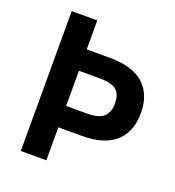

<svg xmlns="http://www.w3.org/2000/svg" viewBox="-128 -802 824 903"><g transform="rotate(20 284.0 -350.0)"><path d="M77 0V-700H205V-555H323Q434 -555 490.5 -504.5Q547 -454 547 -360Q547 -266 490.5 -215.5Q434 -165 323 -165H205V0ZM205 -272H308Q370 -272 393.5 -295.5Q417 -319 417 -360Q417 -406 393.5 -427Q370 -448 308 -448H205Z"/></g></svg>

Font: Cabin VF Beta
Style: Regular
Weight: 400
Designer: Pablo Impallari
Foundry: Pablo Impallari. http://www.impallari.com Igino Marini. http://www.ikern.com
Version: Version 2.200